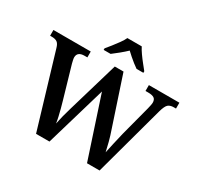

<svg xmlns="http://www.w3.org/2000/svg" viewBox="-189 -1161 1437 1390"><g transform="rotate(30 529.5 -465.5)"><path d="M87 -612Q78 -644 62 -655Q46 -666 16 -666H3V-714H315V-665H292Q232 -665 232 -617Q232 -609 235 -595.5Q238 -582 241 -570L318 -305Q326 -278 334 -247.5Q342 -217 348.5 -188.5Q355 -160 358 -137Q365 -172 374 -207Q383 -242 394 -279L520 -707H593L726 -306Q743 -258 755 -211.5Q767 -165 773 -136Q781 -172 791 -218.5Q801 -265 813 -313L879 -564Q882 -576 885.5 -592.5Q889 -609 889 -617Q889 -644 873 -654.5Q857 -665 824 -665H801V-714H1056V-665H1037Q1008 -665 991.5 -651Q975 -637 961 -587L801 0H696L530 -504L382 0H270ZM390 -784Q406 -803 426.5 -829Q447 -855 466.5 -882Q486 -909 496 -931H616Q627 -909 646 -882Q665 -855 686 -829Q707 -803 722 -784V-771H665Q649 -782 629 -797.5Q609 -813 590 -830Q571 -847 556 -861Q533 -839 502 -813.5Q471 -788 448 -771H390Z"/></g></svg>

Font: Noto Serif Vithkuqi SemiBold
Style: Regular
Weight: 600
Version: Version 1.005